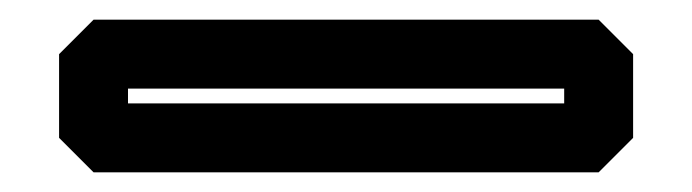

<svg xmlns="http://www.w3.org/2000/svg" viewBox="-20 -40 703 195"><path d="M110 50H553V65H110ZM75 -20 40 15V100L75 135H588L623 100V15L588 -20Z"/></svg>

Font: Hussar Press
Style: Bold
Weight: 700
Foundry: Cannot Into Space Fonts
Version: Version 1.43